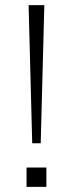

<svg xmlns="http://www.w3.org/2000/svg" viewBox="-20 -725 283 745"><path d="M105 -169 91 -705H152L138 -169ZM83 0V-75H160V0Z"/></svg>

Font: Nunito Sans 10pt SemiExpanded ExtraLight
Style: Regular
Weight: 250
Width: 6
Designer: Vernon Adams
Foundry: Vernon Adams
Version: Version 3.101;gftools[0.9.27]